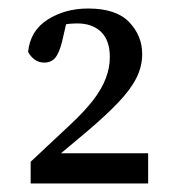

<svg xmlns="http://www.w3.org/2000/svg" viewBox="-20 -858 414 451"><path d="M52 -427V-478L147 -567Q179 -597 199 -623Q219 -649 228.5 -674Q238 -699 238 -724Q238 -763 217.5 -783Q197 -803 161 -803Q146 -803 131 -800.5Q116 -798 99 -791L139 -818L126 -761Q119 -733 109.5 -722Q100 -711 84 -711Q71 -711 61.5 -718Q52 -725 46 -736Q51 -786 92 -812Q133 -838 187 -838Q253 -838 283.5 -806Q314 -774 314 -731Q314 -702 300.5 -675Q287 -648 258 -617.5Q229 -587 183 -548L97 -476L115 -511V-498H328V-427Z"/></svg>

Font: Source Serif 4 18pt
Style: Regular
Weight: 400
Designer: Frank Grießhammer
Foundry: Adobe Systems Incorporated
Version: Version 4.004;hotconv 1.0.116;makeotfexe 2.5.65601